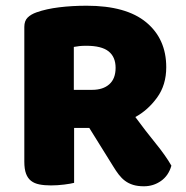

<svg xmlns="http://www.w3.org/2000/svg" viewBox="-20 -643 649 671"><path d="M239 -196V-4Q228 -1 204.5 2Q181 5 158 5Q135 5 117.5 1.5Q100 -2 88.5 -11Q77 -20 71 -36Q65 -52 65 -78V-549Q65 -570 76.5 -581.5Q88 -593 108 -600Q142 -612 187 -617.5Q232 -623 283 -623Q421 -623 491 -565Q561 -507 561 -408Q561 -346 529 -302Q497 -258 453 -234Q489 -185 524 -142Q559 -99 579 -64Q569 -29 542.5 -10.5Q516 8 483 8Q461 8 445 3Q429 -2 417 -11Q405 -20 395 -33Q385 -46 376 -61L292 -196ZM302 -329Q340 -329 362 -348.5Q384 -368 384 -406Q384 -444 359.5 -463.5Q335 -483 282 -483Q267 -483 258 -482Q249 -481 238 -479V-329Z"/></svg>

Font: Baloo
Style: Regular
Weight: 400
Designer: Sarang Kulkarni and Ek Type
Foundry: Ek Type
Version: Version 1.443;PS 1.000;hotconv 16.6.51;makeotf.lib2.5.65220;